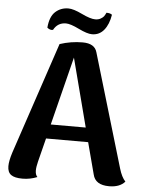

<svg xmlns="http://www.w3.org/2000/svg" viewBox="-59 -928 747 990"><g transform="rotate(5 314.0 -433.5)"><path d="M185 -764Q170 -760 155 -773Q160 -831 188 -856Q216 -881 255 -881Q281 -881 326.5 -859Q372 -837 397 -837Q413 -837 424.5 -843.5Q436 -850 441 -856.5Q446 -863 452 -876Q472 -876 481 -868Q473 -818 449 -788.5Q425 -759 387 -759Q362 -759 317 -781Q272 -803 249 -803Q206 -803 185 -764ZM592 -82Q605 -38 625 -17Q598 14 543 14Q471 14 459 -40L416 -203H198L167 -80Q160 -52 160 -34Q160 -12 171 -1Q134 14 95 14Q54 14 35.5 0.5Q17 -13 17 -44Q17 -71 31 -115L225 -694Q283 -713 343 -713Q406 -713 418 -668ZM216 -277H397L305 -631Z"/></g></svg>

Font: Arima Koshi Bold
Style: Regular
Weight: 700
Designer: Joana Correia and Natanael Gama
Foundry: NDISCOVER
Version: Version 1.019;PS 001.019;hotconv 1.0.88;makeotf.lib2.5.64775